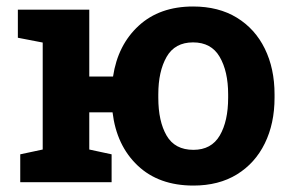

<svg xmlns="http://www.w3.org/2000/svg" viewBox="-20 -558 895 588"><path d="M572.3 10.3Q466.3 10.3 401.6 -51Q336.9 -112.3 324.7 -213.9H253.4V-100.1L321.8 -85.4V0H42V-85.4L110.8 -100.1V-427.7L34.7 -442.4V-528.3H253.4V-323.7H326.2Q340.8 -420.4 404.8 -479.2Q468.8 -538.1 571.3 -538.1Q649.4 -538.1 705.3 -503.9Q761.2 -469.7 791 -408.9Q820.8 -348.1 820.8 -269V-258.8Q820.8 -179.7 791 -118.9Q761.2 -58.1 705.6 -23.9Q649.9 10.3 572.3 10.3ZM572.3 -99.1Q627.4 -99.1 653.1 -143.1Q678.7 -187 678.7 -258.8V-269Q678.7 -339.4 652.8 -383.8Q627 -428.2 571.3 -428.2Q515.6 -428.2 490.2 -383.8Q464.8 -339.4 464.8 -269V-258.8Q464.8 -186.5 490.2 -142.8Q515.6 -99.1 572.3 -99.1Z"/></svg>

Font: Roboto Slab
Style: Bold
Weight: 700
Designer: Google
Version: Version 2.000; ttfautohint (v1.8.1.43-b0c9)